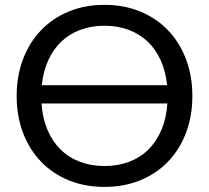

<svg xmlns="http://www.w3.org/2000/svg" viewBox="-20 -744 840 772"><path d="M147 -328Q151 -268.5 170.8 -222Q190.5 -175.5 223.5 -143Q256.5 -110.5 301.2 -93.5Q346 -76.5 400 -76.5Q454.5 -76.5 499.2 -93.5Q544 -110.5 576.8 -143Q609.5 -175.5 629.2 -222Q649 -268.5 653 -328ZM652 -401.5Q646 -457.5 626 -502Q606 -546.5 573.2 -577.2Q540.5 -608 496.8 -624.2Q453 -640.5 400 -640.5Q347.5 -640.5 303.5 -624.2Q259.5 -608 227 -577.2Q194.5 -546.5 174.2 -502Q154 -457.5 148 -401.5ZM400 -724.5Q479 -724.5 544.2 -697.5Q609.5 -670.5 656 -621.8Q702.5 -573 728 -505.8Q753.5 -438.5 753.5 -358Q753.5 -277.5 728 -210.2Q702.5 -143 656 -94.5Q609.5 -46 544.2 -19.2Q479 7.5 400 7.5Q321 7.5 256 -19.2Q191 -46 144.5 -94.5Q98 -143 72.5 -210.2Q47 -277.5 47 -358Q47 -438.5 72.5 -505.8Q98 -573 144.5 -621.8Q191 -670.5 256 -697.5Q321 -724.5 400 -724.5Z"/></svg>

Font: Lato 2
Style: Regular
Weight: 400
Designer: Lukasz Dziedzic with Adam Twardoch and Botio Nikoltchev
Foundry: tyPoland Lukasz Dziedzic
Version: Version 2.015; 2015-08-06; http://www.latofonts.com/